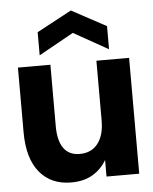

<svg xmlns="http://www.w3.org/2000/svg" viewBox="-52 -763 653 819"><g transform="rotate(-5 274.0 -353.5)"><path d="M220 12Q134 12 85 -47.5Q36 -107 36 -219V-496H175V-232Q175 -171 198 -138.5Q221 -106 267 -106Q317 -106 344.5 -141.5Q372 -177 372 -240V-496H512V0H372V-71Q350 -33 312.5 -10.5Q275 12 220 12ZM133 -540V-639L282 -719L430 -639V-540L282 -623Z"/></g></svg>

Font: Host Grotesk Black
Style: Regular
Weight: 900
Designer: Doğukan Karapınar based on Poppins by Indian Type Foundry, Jonny Pinhorn
Foundry: Element Type
Version: Version 1.000; ttfautohint (v1.8.4.7-5d5b);gftools[0.9.33]